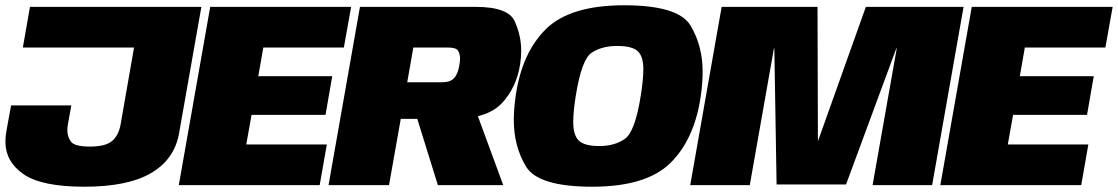

<svg xmlns="http://www.w3.org/2000/svg" viewBox="-46 -701 4232 727"><path d="M716.5 -675 632 -196Q614.5 -97.5 526.2 -45.8Q438 6 273.5 6Q111.5 6 43 -41.5Q-25.5 -89 -25.5 -165Q-25.5 -185.5 -21 -209L-4 -302H224L212 -235.5Q209 -220.5 209 -207.5Q209 -184.5 222.2 -165.2Q235.5 -146 294.5 -146Q353.5 -146 378.2 -167Q403 -188 410.5 -229L461.5 -521H40.5L67.5 -675Z M750 -675H1283.5L1256 -521H951L932 -412.5H1212L1186.5 -266H906.5L886.5 -154H1191.5L1164.5 0H631Z M1317 -675H1754.5Q1879 -675 1903.2 -620Q1927.5 -565 1927.5 -510Q1927.5 -485 1923.5 -458Q1910 -370 1854.5 -310.5Q1822 -275.5 1763.5 -261L1859.5 0H1612L1534 -251H1471.5L1427 0H1198ZM1628 -389.5Q1659 -389.5 1673.5 -405.2Q1688 -421 1693.5 -455Q1696 -469 1696 -480Q1696 -495.5 1689 -508.2Q1682 -521 1651 -521H1519L1496 -389.5Z M2196.5 6Q1991.5 6 1945.5 -70.8Q1899.5 -147.5 1899.5 -246Q1899.5 -288.5 1906.5 -337.5Q1930 -501 2021.2 -591Q2112.5 -681 2317.5 -681Q2522.5 -681 2568.5 -604.5Q2614.5 -528 2614.5 -429.5Q2614.5 -387 2607.5 -337.5Q2584 -174.5 2492.8 -84.2Q2401.5 6 2196.5 6ZM2223.5 -148Q2280.5 -148 2319.5 -174.8Q2358.5 -201.5 2380 -337.5Q2390 -399.5 2390 -438.5Q2390 -487.5 2368.8 -507.2Q2347.5 -527 2290.5 -527Q2233.5 -527 2194.8 -501.8Q2156 -476.5 2134 -337.5Q2124.5 -277 2124.5 -238.5Q2124.5 -189.5 2145.5 -168.8Q2166.5 -148 2223.5 -148Z M2686.5 -675H3049.5L3051 -166L3232.5 -675H3602.5L3483.5 0H3258L3349.5 -518H3348L3157.5 -2.5H2894.5L2886 -518H2884.5L2793 0H2567.5Z M3633.5 -675H4167L4139.5 -521H3834.5L3815.5 -412.5H4095.5L4070 -266H3790L3770 -154H4075L4048 0H3514.5Z"/></svg>

Font: Rudi
Style: Regular
Weight: 400
Italic angle: -10°
Designer: Tyler Finck
Foundry: Etcetera Type Company
Version: Version 1.111; ttfautohint (v1.8.4)